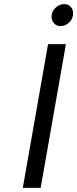

<svg xmlns="http://www.w3.org/2000/svg" viewBox="-20 -915 376 935"><path d="M91 0 214 -700H301L178 0ZM274 -788Q255.5 -788 243.2 -801.2Q231 -814.5 231 -833Q231 -858.5 250 -876.8Q269 -895 293 -895Q312.5 -895 324.2 -882Q336 -869 336 -850Q336 -824.5 317.5 -806.2Q299 -788 274 -788Z"/></svg>

Font: Overpass
Style: Italic
Weight: 400
Italic angle: -10°
Designer: Delve Withrington, Dave Bailey, Thomas Jockin
Foundry: Delve Fonts LLC
Version: Version 4.000